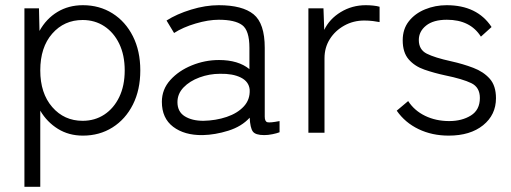

<svg xmlns="http://www.w3.org/2000/svg" viewBox="-20 -511 1967 739"><path d="M74 208V-479H130L132 -392Q158 -439 201 -465Q244 -491 299 -491Q363 -491 413 -459.5Q463 -428 491.5 -371.5Q520 -315 520 -240Q520 -165 491.5 -108.5Q463 -52 413 -20.5Q363 11 299 11Q245 11 203 -15Q161 -41 135 -85V208ZM298 -46Q345 -46 381.5 -70Q418 -94 439 -137.5Q460 -181 460 -240Q460 -299 439 -342.5Q418 -386 381.5 -410Q345 -434 298 -434Q227 -434 181 -381.5Q135 -329 135 -240Q135 -152 181 -99Q227 -46 298 -46Z M760 9Q690 10 646.5 -23Q603 -56 603 -119Q603 -167 635.5 -203Q668 -239 718.5 -259.5Q769 -280 823 -280Q897 -280 940 -245V-327Q940 -394 912 -414.5Q884 -435 822 -435Q782 -435 733 -420.5Q684 -406 650 -384L621 -432Q660 -457 715.5 -474Q771 -491 822 -491Q913 -491 956 -456Q999 -421 999 -327V-62Q999 -43 1009.5 -40.5Q1020 -38 1056 -45V-2Q1046 2 1029 5.5Q1012 9 997 9Q963 9 953 -5Q943 -19 941 -58Q910 -24 859 -8Q808 8 760 9ZM763 -46Q811 -47 852.5 -61Q894 -75 918.5 -101.5Q943 -128 941 -166Q938 -197 907 -212.5Q876 -228 827 -227Q786 -227 748 -213Q710 -199 686.5 -174.5Q663 -150 663 -118Q663 -81 691 -63.5Q719 -46 763 -46Z M1167 0V-479H1225L1228 -396Q1248 -438 1291.5 -464.5Q1335 -491 1388 -491Q1402 -491 1416.5 -489.5Q1431 -488 1441 -485V-426Q1432 -428 1415.5 -430Q1399 -432 1382 -432Q1340 -432 1305 -412.5Q1270 -393 1249.5 -360.5Q1229 -328 1229 -287V0Z M1707 11Q1643 11 1591 -14Q1539 -39 1507 -85L1551 -122Q1575 -85 1616.5 -65Q1658 -45 1709 -45Q1758 -45 1792.5 -66.5Q1827 -88 1827 -134Q1827 -175 1794 -191Q1761 -207 1693 -221Q1651 -230 1613.5 -243Q1576 -256 1553 -282.5Q1530 -309 1530 -356Q1530 -399 1553.5 -429Q1577 -459 1616 -475Q1655 -491 1699 -491Q1817 -491 1872 -407L1831 -370Q1790 -435 1700 -435Q1648 -435 1620 -412.5Q1592 -390 1592 -357Q1592 -320 1622.5 -304.5Q1653 -289 1717 -275Q1762 -265 1801.5 -250Q1841 -235 1865 -208Q1889 -181 1889 -133Q1889 -69 1839.5 -29Q1790 11 1707 11Z"/></svg>

Font: Zen Kaku Gothic New
Style: Regular
Weight: 400
Designer: Yoshimichi Ohira
Foundry: Positype
Version: Version 1.001